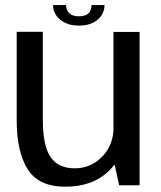

<svg xmlns="http://www.w3.org/2000/svg" viewBox="-20 -716 624 742"><path d="M440.5 0H519.5V-592.5H418.5V-100ZM145.5 -593H44.5V-251Q44.5 -130 86.8 -62.2Q129 5.5 233 5.5Q341 5.5 404.5 -59.2Q468 -124 468 -196.5L419 -226Q419 -156 375 -110.8Q331 -65.5 268.5 -65.5Q206 -65.5 175.8 -108.5Q145.5 -151.5 145.5 -255ZM284.5 -617Q316.5 -617 338.8 -628Q361 -639 372.5 -657Q384 -675 384 -696.5H333.5Q333.5 -684 329 -674.2Q324.5 -664.5 313.8 -658.8Q303 -653 284.5 -653Q267.5 -653 256.8 -658.8Q246 -664.5 240.8 -674.2Q235.5 -684 235.5 -696.5H185Q185 -675 197 -657Q209 -639 231.2 -628Q253.5 -617 284.5 -617Z"/></svg>

Font: Anybody UltraCondensed Thin
Style: Regular
Weight: 400
Version: Version 1.111